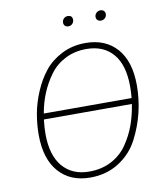

<svg xmlns="http://www.w3.org/2000/svg" viewBox="-93 -926 875 1012"><g transform="rotate(-10 345.0 -419.5)"><path d="M333 -795Q322 -795 315 -801.5Q308 -808 308 -819Q308 -831 316.5 -840Q325 -849 338 -849Q363 -849 363 -825Q363 -813 354.5 -804Q346 -795 333 -795ZM507 -795Q496 -795 489 -801.5Q482 -808 482 -819Q482 -831 491 -840Q500 -849 513 -849Q524 -849 531 -842.5Q538 -836 538 -825Q538 -813 529.5 -804Q521 -795 507 -795ZM405 -693Q512 -693 573 -624Q634 -555 634 -426Q634 -354 617 -282.5Q600 -211 564.5 -143Q529 -75 462.5 -32.5Q396 10 309 10Q202 10 140.5 -60Q79 -130 79 -259Q79 -314 89 -370.5Q99 -427 124 -486Q149 -545 185 -590Q221 -635 278 -664Q335 -693 405 -693ZM404 -661Q342 -661 291.5 -635.5Q241 -610 208.5 -565.5Q176 -521 155.5 -471.5Q135 -422 125 -365H595Q598 -396 598 -426Q598 -542 547 -601.5Q496 -661 404 -661ZM309 -22Q376 -22 428 -49.5Q480 -77 512.5 -124.5Q545 -172 563.5 -223.5Q582 -275 591 -334H120Q115 -289 115 -258Q115 -143 166.5 -82.5Q218 -22 309 -22Z"/></g></svg>

Font: Fira Sans UltraLight
Style: Italic
Weight: 200
Italic angle: -8°
Designer: Carrois Corporate & Edenspiekermann AG
Foundry: Carrois Corporate GbR & Edenspiekermann AG
Version: Version 4.203;PS 004.203;hotconv 1.0.88;makeotf.lib2.5.64775